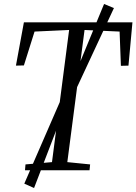

<svg xmlns="http://www.w3.org/2000/svg" viewBox="-20 -855 685 964"><path d="M105.5 0 108 -29.5 241 -41 327 -704.5 153.5 -696.5 100 -526.5 60 -525.5 100 -743H645L625 -525.5L587 -524.5L580.5 -696.5L404.5 -704.5L318 -41L432.5 -29.5L429.5 0ZM102 67 299.5 -387 328 -412 502.5 -835 552 -814.5 357.5 -397 328.5 -373.5 151 89Z"/></svg>

Font: Merriweather 72pt Light
Style: Italic
Weight: 300
Italic angle: -7.8°
Version: Version 2.101